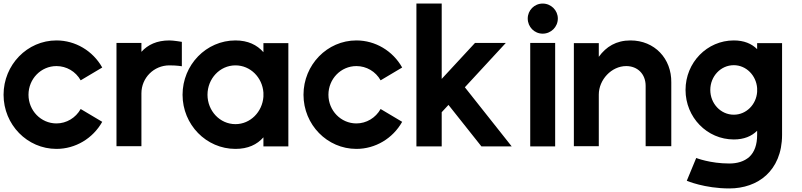

<svg xmlns="http://www.w3.org/2000/svg" viewBox="-20 -821 4501 1078"><path d="M554 -442C501 -536 403 -594 297 -594C133 -594 0 -457 0 -289C0 -121 133 15 297 15C403 15 501 -43 554 -137L433 -209C405 -159 353 -128 297 -128C210 -128 140 -200 140 -289C140 -378 210 -450 297 -450C353 -450 405 -420 433 -370Z M774 -530V-580H634V0H774V-297C774 -384 844 -454 931 -454C974 -454 1001 -449 1001 -449V-586C1001 -586 955 -594 931 -594C861 -594 810 -570 774 -530Z M1459 -301V-278C1453 -193 1386 -124 1302 -124C1214 -124 1145 -199 1145 -289C1145 -379 1214 -454 1302 -454C1386 -454 1453 -386 1459 -301ZM1459 -50V1H1599V-579H1459V-528C1423 -569 1372 -594 1302 -594C1138 -594 1005 -457 1005 -289C1005 -121 1138 15 1302 15C1372 15 1423 -9 1459 -50Z M2238 -442C2185 -536 2087 -594 1981 -594C1817 -594 1684 -457 1684 -289C1684 -121 1817 15 1981 15C2087 15 2185 -43 2238 -137L2117 -209C2089 -159 2037 -128 1981 -128C1894 -128 1824 -200 1824 -289C1824 -378 1894 -450 1981 -450C2037 -450 2089 -420 2117 -370Z M2460 -378V-801H2318V1H2460V-191L2498 -232L2683 1H2853L2590 -331L2820 -580H2647Z M3097 -580H2957V1H3097ZM3027 -801C2980 -801 2943 -763 2943 -717C2943 -670 2980 -632 3027 -632C3074 -632 3112 -670 3112 -717C3112 -763 3074 -801 3027 -801Z M3496 -450C3559 -450 3605 -406 3605 -339V0H3749V-358C3751 -492 3655 -594 3520 -594C3440 -594 3383 -559 3342 -502V-579H3202V0H3342V-290C3342 -373 3413 -450 3496 -450Z M4231 -326V-305C4226 -234 4170 -177 4100 -177C4026 -177 3968 -240 3968 -316C3968 -392 4026 -455 4100 -455C4170 -455 4226 -397 4231 -326ZM4231 -87V-64C4231 -8 4216 33 4187 60C4158 86 4118 97 4075 97C3967 97 3889 66 3889 66L3836 194C3836 194 3936 237 4075 237C4155 237 4229 212 4282 163C4335 114 4371 39 4371 -64V-579H4231V-545C4200 -576 4157 -594 4100 -594C3950 -594 3829 -470 3829 -316C3829 -162 3950 -38 4100 -38C4157 -38 4200 -56 4231 -87Z"/></svg>

Font: MintSans
Style: Bold
Weight: 700
Version: Version 2.0